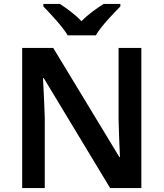

<svg xmlns="http://www.w3.org/2000/svg" viewBox="-20 -958 833 978"><path d="M325 -778H468C494 -823 556 -888 593 -925V-938H508C473 -916 430 -886 395 -850C361 -886 320 -915 285 -938H201V-925C238 -887 298 -823 325 -778ZM700 0V-714H584V-351C585 -286 589 -211 591 -158H588L251 -714H93V0H208V-360C206 -430 202 -500 199 -560H203L541 0Z"/></svg>

Font: Noto Sans Myanmar SemiBold
Style: Regular
Weight: 600
Designer: Monotype Design Team
Foundry: Monotype Imaging Inc.
Version: Version 2.107